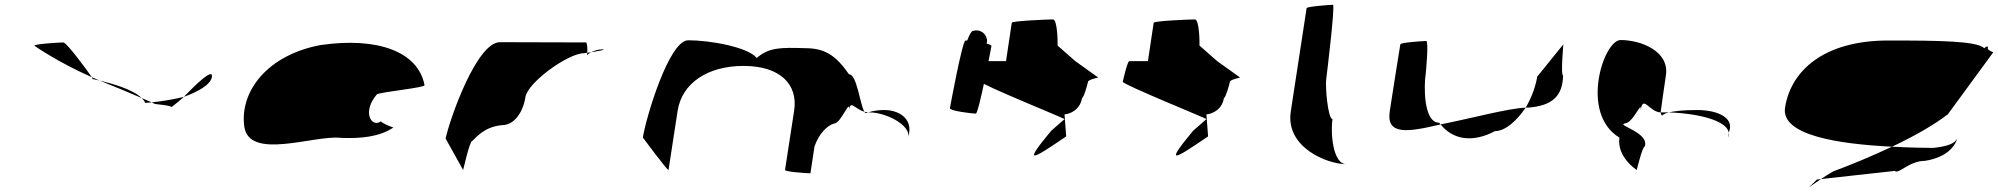

<svg xmlns="http://www.w3.org/2000/svg" viewBox="-20 -723 8336 801"><path d="M124 -532C124 -532 218 -465 363 -401C342 -432 258 -546 244 -546C234 -546 122 -540 124 -532ZM363 -401C364 -397 367 -394 367 -393C367 -393 379 -391 395 -387C384 -391 374 -397 363 -401ZM395 -387C465 -359 530 -332 571 -314C534 -351 442 -376 395 -387ZM571 -314C577 -308 584 -301 585 -294C593 -294 603 -295 613 -296C604 -300 589 -306 571 -314ZM613 -296C620 -292 626 -290 625 -290C608 -290 696 -284 695 -276C695 -276 721 -295 747 -319C705 -308 651 -300 613 -296ZM747 -319C803 -339 859 -369 864 -402C870 -442 796 -370 747 -319Z M999 -196C1018 -52 1291 -160 1399 -148C1484 -144 1564 -152 1621 -191C1613 -193 1567 -212 1570 -217C1529 -188 1489 -257 1553 -330C1575 -340 1759 -358 1751 -368C1725 -506 1558 -570 1317 -535C1094 -493 980 -341 999 -196ZM1570 -217C1570 -217 1570 -218 1570 -218C1570 -218 1570 -217 1570 -217ZM1622 -192 1621 -191C1623 -191 1623 -191 1622 -190Z M1839 -145 1912 -14C1911 -6 1939 -135 1950 -135C1961 -142 1995 -194 2075 -201C2127 -201 2163 -258 2172 -318C2181 -378 2349 -501 2417 -501C2417 -501 2422 -502 2430 -503C2431 -520 2430 -546 2424 -546C2424 -546 2208 -547 2066 -547C1968 -547 1856 -225 1839 -145ZM2430 -503C2430 -498 2429 -494 2429 -491C2429 -494 2436 -500 2446 -505C2440 -504 2435 -504 2430 -503ZM2446 -505C2477 -510 2517 -517 2490 -517C2474 -517 2458 -511 2446 -505Z M2662 -149C2662 -149 2768 -6 2769 -14L2807 -261C2825 -376 2932 -448 3082 -448C3236 -448 3310 -370 3293 -261L3255 -14C3254 -6 3350 0 3361 0L3378 -112C3396 -164 3430 -200 3461 -208C3488 -208 3530 -320 3521 -261C3528 -309 3544 -269 3586 -257C3567 -290 3555 -413 3522 -413C3466 -494 3419 -522 3339 -522C3239 -525 3188 -526 3137 -481C3102 -526 2944 -555 2851 -555C2771 -555 2674 -230 2662 -149ZM3586 -257C3588 -254 3590 -252 3592 -251L3601 -254ZM3601 -254H3610C3670 -254 3779 -205 3770 -149L3773 -170C3782 -228 3732 -264 3668 -264C3647 -264 3623 -261 3601 -254Z M3943 -272C3941 -260 4038 -249 4051 -249C4063 -249 4114 -518 4116 -530C4117 -534 4109 -538 4096 -541C4098 -548 4099 -556 4096 -564C4090 -588 4063 -602 4039 -594C4033 -594 4024 -578 4015 -554H4008C3995 -554 3945 -284 3943 -272Z M4072 -382C4070 -371 4429 -226 4421 -226L4365 -177C4247 -34 4281 -54 4428 -154L4421 -246C4437 -246 4486 -261 4494 -314C4501 -314 4517 -371 4519 -382C4521 -392 4568 -400 4561 -400L4466 -468L4392 -533C4393 -540 4392 -642 4373 -642C4354 -642 4202 -636 4201 -628L4177 -468H4099C4092 -468 4074 -392 4072 -382Z M4664 -382C4662 -371 5021 -226 5013 -226L4957 -177C4839 -34 4873 -54 5020 -154L5013 -246C5029 -246 5078 -261 5086 -314C5093 -314 5109 -371 5111 -382C5113 -392 5160 -400 5153 -400L5058 -468L4984 -533C4985 -540 4984 -642 4965 -642C4946 -642 4794 -636 4793 -628L4769 -468H4691C4684 -468 4666 -392 4664 -382Z M5365 -258C5342 -108 5517 -38 5597 -38C5541 -38 5530 -167 5539 -226C5520 -227 5508 -361 5513 -394C5514 -401 5551 -703 5541 -703C5531 -703 5432 -696 5431 -689Z M5778 -260C5762 -158 5851 -171 5990 -204C5989 -206 5985 -209 5984 -211C5918 -211 5920 -366 5928 -416C5929 -424 5941 -552 5930 -552C5920 -552 5823 -546 5822 -538C5822 -538 5790 -340 5778 -260ZM5990 -204C6042 -139 6125 -127 6217 -176C6261 -176 6309 -221 6345 -274C6266 -270 6122 -230 5990 -204ZM6345 -274H6356C6456 -282 6499 -322 6501 -408C6490 -408 6503 -546 6502 -538L6393 -403C6388 -370 6372 -319 6345 -274Z M6736 -149C6724 -68 6808 -14 6808 -14C6807 -6 6831 -112 6842 -112C6861 -171 6723 -200 6758 -208C6794 -208 6832 -314 6824 -261C6835 -331 6859 -256 6908 -254C6912 -281 6920 -346 6930 -409C6945 -510 6825 -556 6741 -556C6670 -556 6569 -250 6736 -149ZM6908 -254C6909 -246 6912 -242 6914 -241C6913 -237 6912 -246 6942 -254ZM6942 -254C6963 -259 6998 -264 7060 -264C7152 -264 7218 -228 7192 -170L7189 -149C7216 -215 7071 -250 6942 -254Z M7427 -274C7409 -158 7651 -122 7873 -111C7965 -154 8047 -201 8106 -246L8295 -504C8302 -504 8271 -512 8273 -522C8275 -533 8267 -530 8258 -522C8227 -552 8072 -554 7857 -554C7589 -554 7451 -428 7427 -274ZM7560 26C7510 76 7519 62 7577 24ZM7577 24 7885 -10C7900 6 7944 -52 8011 -52C8062 -60 8126 -84 8146 -146C8135 -124 8107 -113 8046 -106C8012 -106 7949 -107 7873 -111C7790 -72 7704 -36 7628 -8C7607 4 7590 15 7577 24Z"/></svg>

Font: Ampere
Style: SCUltExtIta
Weight: 400
Version: Version 1